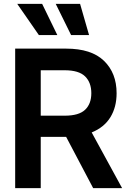

<svg xmlns="http://www.w3.org/2000/svg" viewBox="-20 -981 667 1001"><path d="M59.1 0V-727.5H324.7Q456.5 -727.5 522.2 -663.8Q587.9 -600.1 587.9 -495.1Q587.9 -422.4 555.4 -369.6Q522.9 -316.9 458 -290.5L616.7 0H465.8L324.7 -267.6Q323.7 -267.6 322.8 -267.6H192.4V0ZM192.4 -377.9H317.4Q391.1 -377.9 423.6 -408.7Q456.1 -439.5 456.1 -495.1Q456.1 -550.8 423.6 -582.8Q391.1 -614.7 316.9 -614.7H192.4ZM182.6 -798.3 69.8 -960.9H199.7L278.8 -798.3ZM350.6 -798.3 270.5 -960.9H397.5L444.3 -798.3Z"/></svg>

Font: Inter Display Semi Bold
Style: Regular
Weight: 600
Designer: Rasmus Andersson
Foundry: rsms
Version: Version 4.000;git-37864ae